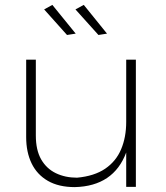

<svg xmlns="http://www.w3.org/2000/svg" viewBox="-20 -764 680 785"><path d="M286 1Q220 1 175.8 -24.5Q131.5 -50 109.2 -96Q87 -142 87 -203.5V-520H126.5V-210Q126.5 -150.5 148.2 -112.5Q170 -74.5 208.2 -56Q246.5 -37.5 295 -37.5Q365.5 -44 410 -74.2Q454.5 -104.5 475.2 -153.8Q496 -203 496 -265.5V-520H535.5V0H496V-140.5Q444.5 -3 286 1ZM254 -621 160.5 -725.5 194 -744 289.5 -626.5ZM382.5 -621 288.5 -725.5 322.5 -744 417.5 -626.5Z"/></svg>

Font: Argentum Novus ExtraLight
Style: Regular
Weight: 250
Designer: Julieta Ulanovsky (font) & Cristiano Sobral (main changes)
Foundry: Julieta Ulanovsky (font) & Cristiano Sobral (main changes)
Version: Version 3.00;November 27, 2020;FontCreator 13.0.0.2655 64-bi